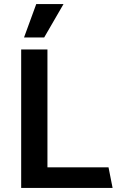

<svg xmlns="http://www.w3.org/2000/svg" viewBox="-20 -923 583 943"><path d="M158 -903H292L197 -739H98ZM533 0H84V-680H213V-101H513Z"/></svg>

Font: Palanquin
Style: Bold
Weight: 700
Designer: Pria Ravichandran
Version: Version 1.0.4